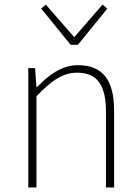

<svg xmlns="http://www.w3.org/2000/svg" viewBox="-20 -828 620 848"><path d="M105 0H141V-403C208 -472 256 -507 321 -507C411 -507 448 -450 448 -334V0H484V-339C484 -475 433 -540 325 -540C252 -540 197 -498 143 -443H141L135 -527H105ZM292 -630H324L454 -790L433 -808L310 -666H306L182 -808L162 -790Z"/></svg>

Font: Noto Sans Japanese Thin
Style: Regular
Weight: 100
Designer: Ryoko NISHIZUKA (kana & ideographs); Paul D. Hunt (Latin, Greek & Cyrillic); Wenlong ZHANG (bopomofo); Sandoll Communica
Foundry: Adobe Systems Incorporated
Version: Version 1.000;PS 1;hotconv 1.0.78;makeotf.lib2.5.61930